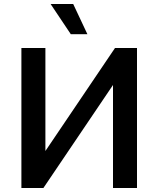

<svg xmlns="http://www.w3.org/2000/svg" viewBox="-20 -940 792 960"><path d="M87 -700H207V-185L555 -700H665V0H545V-515L197 0H87ZM233 -920H346L417 -769H334Z"/></svg>

Font: Moderustic Med
Style: Regular
Weight: 500
Designer: Tural Alisoy
Foundry: TAFT Foundry
Version: Version 2.110